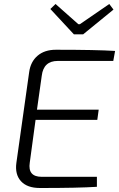

<svg xmlns="http://www.w3.org/2000/svg" viewBox="-20 -940 596 961"><path d="M350 -768 232 -895 258 -920 372 -819H380L527 -920L548 -892L396 -768ZM547 -635H269Q198 -635 189 -561L165 -391H474L467 -340H158L129 -126Q118 -55 189 -55H465V-5Q373 1 180 1Q116 1 85 -33Q54 -67 62 -125L126 -579Q133 -631 168 -661Q203 -691 260 -691Q463 -691 556 -685Z"/></svg>

Font: Exo 2.0 Light
Style: Italic
Weight: 300
Italic angle: -8°
Designer: Natanael Gama
Version: Version 1.001;PS 001.001;hotconv 1.0.70;makeotf.lib2.5.58329